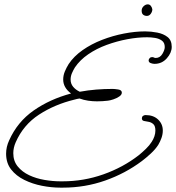

<svg xmlns="http://www.w3.org/2000/svg" viewBox="-20 -787 808 881"><path d="M257 74Q216 74 172.5 65.5Q129 57 91.5 38.5Q54 20 31 -9.5Q8 -39 8 -82Q8 -113 22 -143Q60 -228 134.5 -280Q209 -332 306 -358Q270 -385 270 -422Q270 -441 277.5 -459Q285 -477 295 -493Q319 -529 359 -557Q399 -585 448 -604Q497 -623 548.5 -633Q600 -643 646 -643Q673 -643 701.5 -637.5Q730 -632 749 -617Q768 -602 768 -572Q768 -545 745.5 -519.5Q723 -494 689 -494Q681 -494 671.5 -497.5Q662 -501 662 -510Q662 -515 666.5 -520Q671 -525 678 -525Q683 -525 686.5 -523Q690 -521 694 -521Q714 -521 725 -539.5Q736 -558 736 -571Q736 -591 723 -600.5Q710 -610 691.5 -613Q673 -616 655 -616Q612 -616 564 -607Q516 -598 469.5 -581Q423 -564 385 -538Q347 -512 324 -478Q316 -465 310 -451Q304 -437 304 -422Q304 -403 315.5 -389Q327 -375 346 -366Q384 -373 421.5 -376Q459 -379 497 -379Q505 -379 522 -376.5Q539 -374 539 -362Q539 -352 527 -344Q515 -336 500 -331Q485 -326 475 -325Q450 -322 425 -322Q405 -322 384.5 -325Q364 -328 345 -335Q339 -334 333.5 -333Q328 -332 322 -330Q231 -308 159 -261Q87 -214 52 -134Q41 -109 41 -84Q41 -48 61.5 -23Q82 2 114 17Q146 32 184 38.5Q222 45 256 45H268Q364 45 454.5 13Q545 -19 617 -75Q633 -88 649.5 -104Q666 -120 676 -136Q684 -148 688.5 -161.5Q693 -175 693 -188Q693 -209 683.5 -217.5Q674 -226 662 -228Q650 -230 640.5 -232Q631 -234 631 -244Q631 -251 636 -255Q641 -259 648 -259Q684 -259 705.5 -238.5Q727 -218 727 -188Q727 -171 721 -154Q715 -137 706 -122Q693 -102 672 -82.5Q651 -63 631 -48Q555 9 462.5 41.5Q370 74 269 74ZM654 -714Q644 -714 637 -719.5Q630 -725 630 -738Q630 -750 639 -758.5Q648 -767 658 -767Q667 -767 672.5 -759.5Q678 -752 679 -744Q679 -734 672 -724Q665 -714 654 -714Z"/></svg>

Font: Ms Madi
Style: Regular
Weight: 400
Designer: Robert E. Leuschke
Foundry: Robert E. Leuschke
Version: Version 1.010; ttfautohint (v1.8.3)